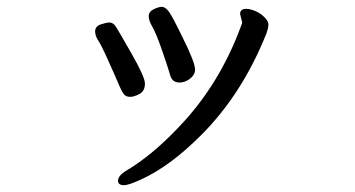

<svg xmlns="http://www.w3.org/2000/svg" viewBox="-20 -495 1040 563"><path d="M362 -211Q349 -211 343 -219Q337 -227 331 -241Q325 -255 313 -282.5Q301 -310 288.5 -337Q276 -364 267.5 -377Q259 -390 259 -403Q259 -418 275.5 -423.5Q292 -429 301 -429Q312 -429 320 -416.5Q328 -404 366.5 -336.5Q405 -269 405 -250Q405 -228 389 -219.5Q373 -211 362 -211ZM344 48Q326 48 326 35Q326 20 351 5Q425 -39 502 -120Q624 -246 688 -422Q690 -425 690 -430L684 -454Q684 -469 702 -469Q714 -469 729 -462.5Q744 -456 755.5 -444.5Q767 -433 767 -424Q767 -416 765.5 -411Q764 -406 762 -399Q692 -222 572 -101Q479 -7 392 32Q357 48 344 48ZM506 -253Q485 -253 479 -274.5Q473 -296 455.5 -346.5Q438 -397 427 -416Q416 -435 416 -447Q416 -461 431 -468Q446 -475 454 -475Q465 -475 475.5 -460.5Q486 -446 515 -386Q552 -312 552 -291Q552 -276 537.5 -264.5Q523 -253 506 -253Z"/></svg>

Font: LXGW WenKai Medium
Style: Regular
Weight: 500
Designer: LXGW / Fontworks Inc.
Foundry: LXGW / Fontworks Inc.
Version: Version 1.501; October 10, 2024